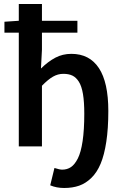

<svg xmlns="http://www.w3.org/2000/svg" viewBox="-20 -726 600 952"><path d="M297.9 206.1Q260.3 206.1 229 192.9L250 106.9Q275.9 115.2 288.1 115.2Q313 115.2 331.8 102.5Q350.6 89.8 366 59.6Q381.3 29.3 389.6 -26.4Q397.9 -82 397.9 -162.1Q397.9 -220.7 391.4 -259.8Q384.8 -298.8 371.1 -320.6Q357.4 -342.3 339.1 -351.1Q320.8 -359.9 293.9 -359.9Q267.1 -359.9 242.7 -345.9Q218.3 -332 188 -300.8V0H73.2V-564H2V-618.2L73.2 -623V-706.1H188V-623H363.8V-564H188V-480L183.1 -386.2Q217.8 -420.4 253.9 -439.7Q290 -459 334 -459Q423.8 -459 470.5 -388.2Q517.1 -317.4 517.1 -175.8Q517.1 -88.9 507.1 -23.2Q497.1 42.5 479 85.7Q460.9 128.9 433.1 156Q405.3 183.1 372.6 194.6Q339.8 206.1 297.9 206.1Z"/></svg>

Font: Toshiba Sans Medium
Style: Regular
Weight: 500
Designer: Paul D. Hunt
Foundry: Toshiba Corporation
Version: Version 2.020;PS 2.0;hotconv 1.0.86;makeotf.lib2.5.63406